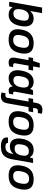

<svg xmlns="http://www.w3.org/2000/svg" viewBox="1614 -2384 953 4220"><g transform="rotate(90 2090.0 -274.5)"><path d="M306 12C430 12 521 -70 553 -256C559 -289 562 -318 562 -344C562 -471 493 -538 390 -538C322 -538 268 -514 229 -465H223L268 -723H146L19 0H120L142 -70H149C176 -15 233 12 306 12ZM276 -93C210 -93 181 -130 181 -199C181 -216 182 -236 188 -269C207 -374 260 -433 336 -433C406 -433 435 -401 435 -334C435 -316 433 -294 426 -257C404 -145 365 -93 276 -93Z M852 12C1025 12 1118 -71 1151 -255C1156 -285 1159 -312 1159 -337C1159 -474 1082 -538 929 -538C763 -538 663 -455 631 -271C626 -241 623 -213 623 -188C623 -52 700 12 852 12ZM860 -88C783 -88 749 -123 749 -196C749 -213 751 -234 758 -270C780 -381 825 -438 921 -438C998 -438 1031 -401 1031 -329C1031 -311 1030 -291 1023 -256C1002 -143 956 -88 860 -88Z M1356 12C1383 12 1420 4 1440 -4L1455 -88H1408C1382 -88 1370 -100 1370 -122C1370 -125 1373 -145 1374 -149L1423 -426H1514L1531 -526H1440L1466 -673H1369L1321 -526H1255L1238 -426H1301L1249 -124C1247 -113 1246 -102 1246 -92C1246 -36 1271 12 1356 12Z M1696 12C1770 12 1832 -15 1876 -73H1883C1883 -55 1887 -40 1893 -28C1907 -1 1934 12 1969 12C2004 12 2030 3 2043 -4L2057 -88H2024C2007 -88 1995 -96 1995 -115C1995 -129 2019 -258 2044 -396L2068 -526H1966L1935 -465H1928C1901 -514 1847 -538 1780 -538C1656 -538 1565 -456 1533 -270C1527 -237 1524 -208 1524 -182C1524 -55 1593 12 1696 12ZM1750 -93C1680 -93 1651 -125 1651 -192C1651 -210 1653 -232 1660 -269C1682 -381 1721 -433 1810 -433C1876 -433 1905 -396 1905 -327C1905 -310 1904 -290 1898 -257C1879 -152 1822 -93 1750 -93Z M2094 182C2204 182 2239 113 2251 44L2334 -426H2429L2447 -526H2352L2362 -586C2367 -615 2385 -631 2415 -631H2465L2480 -716C2462 -724 2428 -731 2399 -731C2287 -731 2254 -662 2242 -593L2230 -526H2154L2136 -426H2212L2131 37C2126 66 2108 82 2078 82H2028L2013 167C2031 175 2065 182 2094 182Z M2653 12C2826 12 2919 -71 2952 -255C2957 -285 2960 -312 2960 -337C2960 -474 2883 -538 2730 -538C2564 -538 2464 -455 2432 -271C2427 -241 2424 -213 2424 -188C2424 -52 2501 12 2653 12ZM2661 -88C2584 -88 2550 -123 2550 -196C2550 -213 2552 -234 2559 -270C2581 -381 2626 -438 2722 -438C2799 -438 2832 -401 2832 -329C2832 -311 2831 -291 2824 -256C2803 -143 2757 -88 2661 -88Z M3197 182C3364 182 3450 115 3482 -66L3563 -526H3462L3440 -456H3433C3406 -511 3349 -538 3276 -538C3152 -538 3062 -460 3031 -284C3026 -255 3024 -229 3024 -206C3024 -76 3093 -15 3197 -15C3265 -15 3319 -39 3358 -88H3364C3363 -83 3361 -71 3359 -59C3343 34 3294 82 3207 82C3161 82 3122 70 3122 35C3122 32 3122 31 3123 25H3005C3001 43 3001 53 3001 62C3001 140 3082 182 3197 182ZM3250 -120C3179 -120 3150 -151 3150 -213C3150 -230 3152 -248 3158 -283C3174 -386 3225 -433 3306 -433C3373 -433 3403 -399 3403 -335C3403 -319 3401 -302 3396 -271C3380 -175 3328 -120 3250 -120Z M3842 12C4015 12 4108 -71 4141 -255C4146 -285 4149 -312 4149 -337C4149 -474 4072 -538 3919 -538C3753 -538 3653 -455 3621 -271C3616 -241 3613 -213 3613 -188C3613 -52 3690 12 3842 12ZM3850 -88C3773 -88 3739 -123 3739 -196C3739 -213 3741 -234 3748 -270C3770 -381 3815 -438 3911 -438C3988 -438 4021 -401 4021 -329C4021 -311 4020 -291 4013 -256C3992 -143 3946 -88 3850 -88Z"/></g></svg>

Font: Archivo SemiBold
Style: Italic
Weight: 600
Italic angle: -10°
Designer: Hector Gatti
Foundry: Omnibus-Type
Version: Version 2.001